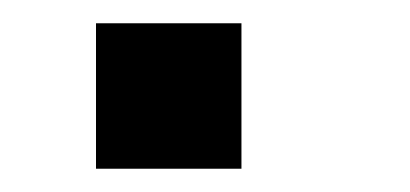

<svg xmlns="http://www.w3.org/2000/svg" viewBox="-20 -145 352 165"><path d="M62.5 -125H187.5V0H62.5Z"/></svg>

Font: NeoDunggeunmo Pro
Style: Regular
Weight: 400
Version: Version 1.020